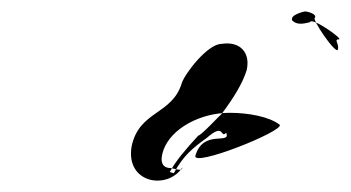

<svg xmlns="http://www.w3.org/2000/svg" viewBox="-20 -602 616 337"><path d="M211 -345C200 -280 274 -268 300 -308C300 -302 293 -304 280 -307C264 -307 260 -319 267 -339C281 -377 332 -404 383 -404C417 -404 453 -397 471 -383C479 -372 316 -307 323 -329C337 -376 386 -347 377 -369C366 -358 375 -388 343 -360C318 -342 302 -329 285 -298L278 -300C288 -319 306 -340 328 -364C333 -364 366 -400 369 -402C390 -430 406 -456 413 -479C420 -510 401 -530 369 -525C344 -525 304 -472 299 -456C282 -400 224 -408 211 -345ZM493 -566C488 -576 514 -582 516 -582C516 -582 536 -579 533 -571C525 -571 570 -505 573 -515C576 -525 565 -533 575 -533C583 -533 527 -573 524 -563C512 -560 501 -558 493 -566Z"/></svg>

Font: Zinc
Style: Obl
Weight: 400
Version: Version 1